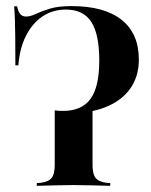

<svg xmlns="http://www.w3.org/2000/svg" viewBox="-20 -602 489 622"><path d="M193.5 -233.9Q182.3 -233.9 173.4 -234.3Q164.5 -234.7 157.3 -235.5V-244.4Q163.7 -243.5 170.2 -243.1Q176.6 -242.7 183.9 -242.7Q245.2 -242.7 273.4 -281.9Q301.6 -321 301.6 -405.6Q301.6 -491.1 275.8 -531Q250 -571 193.5 -571Q150.8 -571 117.7 -548.8Q84.7 -526.6 64.1 -485.9Q43.5 -445.2 39.5 -390.3H29.8Q29.8 -447.6 29.4 -482.7Q29 -517.7 28.2 -540.3Q27.4 -562.9 25.8 -581.5H35.5Q38.7 -564.5 45.6 -556.5Q52.4 -548.4 64.5 -548.4Q78.2 -548.4 96 -556.9Q113.7 -565.3 141.1 -573.8Q168.5 -582.3 211.3 -582.3Q317.7 -582.3 373.8 -537.9Q429.8 -493.5 429.8 -408.9Q429.8 -354 401.6 -314.5Q373.4 -275 320.6 -254.4Q267.7 -233.9 193.5 -233.9ZM212.9 -2.4Q186.3 -2.4 160.1 -1.6Q133.9 -0.8 99.2 0V-8.9L111.3 -9.7Q137.1 -12.9 147.2 -25.4Q157.3 -37.9 157.3 -67.7V-239.5Q186.3 -237.1 218.1 -240.7Q250 -244.4 279.8 -253.2V-67.7Q279.8 -37.9 289.9 -25.4Q300 -12.9 325.8 -9.7L337.1 -8.9V0Q302.4 -0.8 276.6 -1.6Q250.8 -2.4 224.2 -2.4H217.7Z"/></svg>

Font: Playfair 144pt SemiCondensed
Style: Bold
Weight: 700
Width: 4
Designer: Claus Eggers Sørensen
Foundry: Claus Eggers Sørensen
Version: Version 2.203